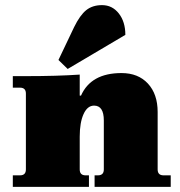

<svg xmlns="http://www.w3.org/2000/svg" viewBox="-20 -729 701 749"><path d="M244 -460 208 -495 269 -623Q292 -670 316.5 -689.5Q341 -709 378 -709Q418 -709 443.5 -676.5Q469 -644 469 -593ZM30 0V-45H58Q81 -45 81 -68V-364Q81 -387 58 -387H30V-432H82Q203 -432 291 -438V-356H296Q335 -444 454 -444Q519 -444 557 -403Q595 -362 595 -292V-68Q595 -45 618 -45H646V0H349V-45H362Q385 -45 385 -68V-259Q385 -317 347 -317Q321 -317 306 -284Q291 -251 291 -196V-68Q291 -45 314 -45H327V0Z"/></svg>

Font: Arapey Black
Style: Regular
Weight: 900
Designer: Eduardo Rodriguez Tunni
Foundry: Eduardo Rodriguez Tunni
Version: Version 4.000